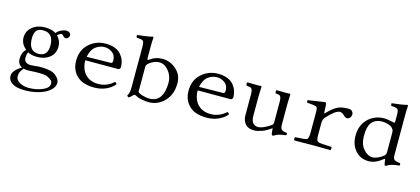

<svg xmlns="http://www.w3.org/2000/svg" viewBox="-69 -1286 4618 2112"><g transform="rotate(15 2240.0 -230.5)"><path d="M402 -312Q402 -453 283 -453Q231 -453 207.5 -425Q184 -397 184 -338Q184 -190 298 -190Q402 -190 402 -312ZM183 10Q159 40 150 59Q141 78 141 103Q141 150 187 175Q233 200 288 200Q375 200 446.5 170Q518 140 518 90Q518 71 506.5 58.5Q495 46 461 27Q454 23 446 20.5Q438 18 427 16.5Q416 15 408 14Q400 13 386 12.5Q372 12 364.5 12Q357 12 339.5 12Q322 12 315 12Q309 12 280 14Q251 16 230 16Q207 16 183 10ZM541 -433Q532 -433 522.5 -439.5Q513 -446 510 -453Q501 -466 487 -466Q477 -466 463.5 -457Q450 -448 443 -439Q491 -390 491 -323Q491 -244 434 -198.5Q377 -153 292 -153Q225 -153 186 -176Q171 -154 171 -111Q171 -78 192.5 -63Q214 -48 244 -48L280 -50Q336 -56 358 -56Q483 -56 529 -19Q582 23 582 64Q582 116 532.5 156.5Q483 197 409 217Q335 237 254 237Q205 237 164.5 227.5Q124 218 94 191Q64 164 64 123Q64 61 163 2Q112 -23 112 -84Q112 -158 156 -196Q137 -215 125 -229Q113 -243 103 -268Q93 -293 93 -321Q93 -396 151 -443Q209 -490 293 -490Q374 -490 419 -459Q439 -485 472.5 -500.5Q506 -516 531 -516Q553 -516 567.5 -504Q582 -492 582 -475Q582 -459 569.5 -446Q557 -433 541 -433Z M819 -296 1093 -300Q1103 -300 1108 -308.5Q1113 -317 1113 -326Q1113 -390 1072 -420Q1031 -450 985 -450Q928 -450 881.5 -414Q835 -378 819 -296ZM1191 -109Q1208 -108 1214 -87Q1176 -42 1116 -16Q1056 10 987 10Q846 10 780 -61Q718 -125 718 -226Q718 -347 797.5 -418.5Q877 -490 987 -490Q1048 -490 1093.5 -471.5Q1139 -453 1164 -422Q1189 -391 1201 -356.5Q1213 -322 1213 -284Q1213 -274 1206 -264.5Q1199 -255 1189 -255H814Q814 -176 851 -120Q908 -40 1017 -40Q1116 -40 1191 -109Z M1504 -406Q1470 -382 1470 -359V-71Q1484 -54 1526.5 -42Q1569 -30 1601 -30Q1685 -30 1724 -89.5Q1763 -149 1763 -251Q1763 -330 1715 -387Q1667 -444 1609 -444Q1558 -444 1504 -406ZM1486 -440Q1551 -490 1633 -490Q1719 -490 1789 -429Q1859 -368 1859 -271Q1859 -144 1784 -67Q1709 10 1609 10Q1573 10 1530 2.5Q1487 -5 1465 -18Q1447 -29 1438 -28Q1429 -27 1415 -11.5Q1401 4 1381 16Q1370 15 1360 0Q1383 -30 1383 -101V-559Q1383 -615 1369 -627Q1355 -639 1299 -641Q1288 -652 1293 -671Q1328 -674 1386 -682.5Q1444 -691 1461 -698Q1474 -698 1474 -688Q1470 -647 1470 -583V-456Q1470 -442 1475.5 -438.5Q1481 -435 1486 -440Z M2099 -296 2373 -300Q2383 -300 2388 -308.5Q2393 -317 2393 -326Q2393 -390 2352 -420Q2311 -450 2265 -450Q2208 -450 2161.5 -414Q2115 -378 2099 -296ZM2471 -109Q2488 -108 2494 -87Q2456 -42 2396 -16Q2336 10 2267 10Q2126 10 2060 -61Q1998 -125 1998 -226Q1998 -347 2077.5 -418.5Q2157 -490 2267 -490Q2328 -490 2373.5 -471.5Q2419 -453 2444 -422Q2469 -391 2481 -356.5Q2493 -322 2493 -284Q2493 -274 2486 -264.5Q2479 -255 2469 -255H2094Q2094 -176 2131 -120Q2188 -40 2297 -40Q2396 -40 2471 -109Z M2806 10Q2737 10 2704.5 -29Q2672 -68 2672 -126V-365Q2672 -416 2656 -431Q2645 -441 2600 -445Q2595 -450 2595 -464Q2595 -478 2600 -482Q2673 -480 2718 -480Q2745 -480 2754 -482Q2762 -482 2762 -476Q2758 -399 2758 -369V-140Q2758 -109 2766 -87Q2774 -65 2787.5 -55Q2801 -45 2813 -41Q2825 -37 2838.5 -37Q2852 -37 2873.5 -43Q2895 -49 2925 -64Q2955 -79 2982 -99Q2993 -107 2995.5 -114.5Q2998 -122 2998 -138V-364Q2998 -417 2983 -432Q2971 -443 2932 -445Q2927 -450 2927 -464Q2927 -478 2932 -482Q3005 -480 3038.5 -480Q3072 -480 3082 -482Q3090 -482 3090 -476Q3086 -399 3086 -369V-130Q3086 -92 3100.5 -76.5Q3115 -61 3162 -57Q3166 -52 3166 -43Q3166 -34 3162 -30Q3065 -19 3030 10Q3018 13 3010 10Q3000 -15 3000 -59Q3000 -69 2988 -60Q2941 -25 2891 -7.5Q2841 10 2806 10Z M3501 -406Q3501 -371 3506 -371Q3508 -371 3511 -374Q3570 -436 3618 -463Q3666 -490 3749 -490Q3779 -490 3792.5 -474Q3806 -458 3806 -439Q3806 -418 3792 -401Q3778 -384 3759 -384Q3738 -384 3713 -411Q3707 -418 3693 -425Q3679 -432 3669 -432Q3618 -432 3525 -328Q3501 -301 3501 -264V-126Q3501 -88 3505.5 -72Q3510 -56 3523 -49Q3543 -39 3676 -35Q3680 -30 3680 -16Q3680 -2 3676 2Q3590 0 3470 0Q3347 0 3263 2Q3258 -2 3258 -16Q3258 -30 3263 -35Q3383 -41 3395 -49Q3414 -62 3414 -126V-368Q3414 -412 3398 -422Q3391 -426 3351.5 -431Q3312 -436 3292 -436Q3286 -453 3290 -464Q3379 -476 3481 -493Q3490 -493 3493 -485Q3501 -469 3501 -406Z M4282 -138V-350Q4282 -376 4278.5 -386Q4275 -396 4263 -410Q4247 -428 4213.5 -438.5Q4180 -449 4146 -449Q4063 -449 4024 -394Q3990 -351 3990 -246Q3990 -150 4038 -95.5Q4086 -41 4141 -41Q4166 -41 4200.5 -55.5Q4235 -70 4264 -95Q4282 -111 4282 -138ZM4270 -56Q4188 11 4110 11Q4016 11 3958 -55.5Q3900 -122 3900 -226Q3900 -347 3981 -423Q4056 -489 4158 -489Q4175 -489 4202.5 -484.5Q4230 -480 4250.5 -475.5Q4271 -471 4272 -471Q4282 -471 4282 -481V-559Q4282 -613 4268 -626Q4254 -639 4198 -641Q4187 -652 4192 -671Q4227 -674 4285 -682.5Q4343 -691 4360 -698Q4373 -698 4373 -688Q4369 -648 4369 -583V-130Q4369 -91 4383.5 -77.5Q4398 -64 4452 -57Q4456 -52 4456 -43Q4456 -34 4452 -30Q4352 -22 4313 10Q4302 13 4294 10Q4283 -28 4283 -55Q4283 -66 4270 -56Z"/></g></svg>

Font: Libertinus Mono
Style: Regular
Weight: 400
Designer: Philipp H. Poll
Foundry: Khaled Hosny
Version: Version 6.7